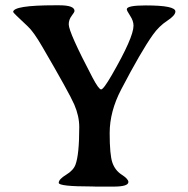

<svg xmlns="http://www.w3.org/2000/svg" viewBox="-20 -692 696 712"><path d="M456.1 -17.1Q456.1 0 400.9 0H336.9L321.3 -0.5Q197.8 -0.5 197.8 -13.9Q197.8 -27.3 224.9 -43.7Q252 -60.1 259.8 -81.1Q273.9 -118.2 273.9 -220.7Q273.9 -261.7 255.4 -304.4Q236.8 -347.2 137.2 -518.1Q104.5 -574.7 82.5 -594.7Q28.8 -644.5 28.8 -647.5Q28.8 -672.4 184.1 -672.4H199.7Q256.3 -672.4 256.3 -651.4Q256.3 -647 245.6 -633.1Q234.9 -619.1 234.9 -601.6Q234.9 -572.3 322.8 -404.8Q346.2 -360.4 355 -360.4Q363.8 -360.4 394.5 -413.6Q475.1 -553.2 475.1 -596.7Q475.1 -614.7 462.6 -633.5Q450.2 -652.3 450.2 -657.7Q450.2 -671.9 520.5 -671.9Q630.4 -671.9 630.4 -649.4Q630.4 -634.8 600.1 -615Q569.8 -595.2 546.9 -563Q502.9 -501 429.7 -360.8Q386.7 -278.8 386.7 -198.5Q386.7 -118.2 396.7 -89.1Q406.7 -60.1 431.4 -44.2Q456.1 -28.3 456.1 -17.1Z"/></svg>

Font: Averia Serif
Style: Regular
Weight: 500
Version: Version 1.0